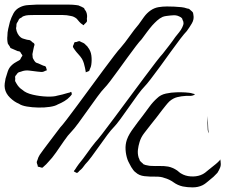

<svg xmlns="http://www.w3.org/2000/svg" viewBox="-30 -765 995 831"><path d="M220 -313Q209 -306 186 -302.5Q163 -299 136 -299.5Q109 -300 86 -304Q63 -308 52 -316Q32 -324 13.5 -342Q-5 -360 -9 -382Q-11 -393 -9.5 -404Q-8 -415 -6 -425Q-2 -439 3.5 -455.5Q9 -472 20 -482Q25 -487 31.5 -491.5Q38 -496 44 -499Q47 -501 50.5 -502.5Q54 -504 56 -506Q59 -509 61 -515Q62 -517 64.5 -520Q67 -523 67 -524Q67 -526 64.5 -529.5Q62 -533 61 -534Q60 -536 59 -538Q58 -540 56 -541Q55 -543 51.5 -543Q48 -543 46 -544Q34 -549 23 -554Q22 -555 19.5 -555.5Q17 -556 16 -557Q14 -559 13 -562Q12 -565 10 -567Q9 -569 7 -571.5Q5 -574 4 -576Q2 -584 1.5 -593Q1 -602 2 -609Q2 -625 5.5 -640Q9 -655 13 -671Q19 -690 28.5 -707.5Q38 -725 57 -734Q73 -742 92 -743Q111 -744 128 -745H239Q254 -745 269.5 -745Q285 -745 300 -743Q303 -742 306.5 -742Q310 -742 313 -740Q317 -739 322.5 -736Q328 -733 332 -731Q334 -730 335 -727.5Q336 -725 337 -723Q339 -721 340.5 -718.5Q342 -716 343 -714Q349 -700 346 -684Q346 -681 346.5 -677Q347 -673 345 -670Q344 -668 340.5 -665Q337 -662 335 -660Q334 -659 333.5 -657.5Q333 -656 331 -656Q330 -656 327 -659Q320 -663 313 -671Q310 -674 307.5 -677.5Q305 -681 302 -684Q290 -694 276 -696Q259 -700 241.5 -700Q224 -700 207 -700H116Q106 -700 94 -699.5Q82 -699 72 -695Q68 -694 63 -689Q61 -688 58 -686.5Q55 -685 53 -683Q52 -682 50.5 -678.5Q49 -675 48 -673Q47 -671 45 -668.5Q43 -666 42 -663Q41 -661 41 -657.5Q41 -654 41 -652Q41 -649 40 -646Q39 -643 40 -640Q41 -630 46.5 -619.5Q52 -609 60 -603Q65 -599 73 -597Q81 -595 87 -593Q90 -592 94 -592Q98 -592 101 -590Q103 -589 105.5 -587Q108 -585 109 -583Q111 -582 114 -580Q117 -578 118 -576Q120 -574 119 -569.5Q118 -565 117 -563Q116 -556 114 -549Q112 -542 111 -534Q110 -531 110.5 -528Q111 -525 111 -523Q111 -520 111.5 -516.5Q112 -513 114 -510Q116 -506 119 -501.5Q122 -497 126 -494Q128 -493 131.5 -492Q135 -491 137 -490L157 -481Q159 -480 162.5 -479.5Q166 -479 167 -477Q169 -476 170 -471Q171 -466 172 -464Q172 -463 172.5 -462.5Q173 -462 173 -461Q172 -460 169 -459.5Q166 -459 165 -458Q163 -457 160 -455.5Q157 -454 155 -454Q150 -453 144 -454Q138 -455 133 -455Q116 -457 97 -459.5Q78 -462 61 -455Q58 -454 54 -453Q50 -452 48 -450Q46 -449 43.5 -445Q41 -441 39 -439Q38 -438 37 -437Q36 -436 36 -434Q35 -433 35.5 -429.5Q36 -426 36 -424Q36 -421 35.5 -418Q35 -415 36 -413Q37 -411 38.5 -408.5Q40 -406 41 -404Q51 -386 67 -376Q82 -362 112.5 -355Q143 -348 173 -347Q203 -346 218 -351Q229 -353 240 -356Q251 -359 261 -362L273 -365Q276 -368 278 -367Q280 -366 279.5 -364.5Q279 -363 280 -362Q280 -361 280.5 -359.5Q281 -358 281 -357Q280 -355 277 -351.5Q274 -348 272 -346Q263 -336 249 -327.5Q235 -319 220 -313ZM338 -471Q336 -481 333 -491Q330 -501 325 -510Q318 -521 309 -530.5Q300 -540 293 -550Q292 -552 289 -556Q286 -560 286 -562Q285 -564 286.5 -567.5Q288 -571 289 -573Q290 -575 290.5 -577.5Q291 -580 292 -581Q293 -583 297 -583Q301 -583 303 -584Q305 -585 308 -586Q311 -587 314 -587Q316 -586 318 -585Q320 -584 322 -583Q327 -581 331 -579Q335 -577 339 -573Q341 -570 344.5 -567.5Q348 -565 350 -561Q363 -545 365.5 -524.5Q368 -504 365 -484Q364 -476 359 -466L356 -458Q355 -457 352.5 -456.5Q350 -456 349 -455Q348 -455 345 -453.5Q342 -452 341 -452Q341 -452 341 -455ZM778 -630Q769 -621 750.5 -597Q732 -573 709.5 -541.5Q687 -510 664 -478.5Q641 -447 622.5 -423Q604 -399 595 -390Q584 -379 566 -354.5Q548 -330 528.5 -302Q509 -274 491 -249.5Q473 -225 462 -214Q451 -203 434.5 -181Q418 -159 400.5 -134Q383 -109 366.5 -87Q350 -65 339 -54Q334 -47 328 -39.5Q322 -32 314 -26Q313 -25 309.5 -21Q306 -17 304 -17Q302 -16 298 -18.5Q294 -21 292 -22Q290 -22 290 -23Q289 -24 291 -26.5Q293 -29 294 -30Q298 -37 302.5 -43Q307 -49 311 -55Q330 -78 347.5 -103Q365 -128 383 -150Q391 -158 413 -186.5Q435 -215 465 -255.5Q495 -296 528.5 -341Q562 -386 592 -426.5Q622 -467 644.5 -496Q667 -525 674 -532Q688 -550 702 -568Q716 -586 729 -605Q737 -615 745.5 -625.5Q754 -636 759 -647Q761 -651 763 -657Q765 -663 764 -667Q764 -670 763 -673Q762 -676 760 -679Q760 -681 759 -683.5Q758 -686 753 -690Q749 -692 745.5 -694Q742 -696 738 -697Q731 -699 723 -699Q715 -699 708 -698Q700 -697 691 -696Q682 -695 674 -692Q661 -686 650 -676Q639 -666 629 -655Q617 -641 605.5 -625.5Q594 -610 583 -595Q574 -586 558 -565Q542 -544 522 -516.5Q502 -489 482.5 -462Q463 -435 447 -414Q431 -393 422 -384Q411 -373 391.5 -346.5Q372 -320 350.5 -289.5Q329 -259 309.5 -232.5Q290 -206 279 -195Q264 -180 247 -155Q230 -130 212.5 -105Q195 -80 180 -65Q175 -59 170 -54Q165 -49 159 -44Q158 -43 156.5 -41.5Q155 -40 153 -39Q151 -39 147.5 -40Q144 -41 142 -42Q138 -42 134 -44Q133 -45 133 -48Q133 -51 132 -52Q131 -54 130 -57.5Q129 -61 129 -63Q129 -65 130 -67.5Q131 -70 132 -72Q135 -84 142 -95Q150 -107 158.5 -118Q167 -129 175 -140Q189 -159 203 -177Q217 -195 231 -214Q239 -222 258.5 -247.5Q278 -273 305 -309.5Q332 -346 361 -385.5Q390 -425 417 -461.5Q444 -498 464 -524Q484 -550 491 -557Q511 -580 531 -608.5Q551 -637 570 -659Q581 -675 593.5 -692Q606 -709 622 -720Q638 -731 656 -734Q674 -737 693 -737Q724 -737 755 -734Q767 -733 781 -728Q785 -728 789 -726Q792 -724 798 -718Q799 -717 801 -715.5Q803 -714 804 -712Q806 -710 806 -706.5Q806 -703 807 -701Q811 -682 800.5 -664Q790 -646 778 -630ZM925 -62Q927 -50 922.5 -39Q918 -28 911 -17Q895 1 875 16Q868 22 861 27.5Q854 33 846 37Q827 46 804 46Q781 46 761 42Q739 37 721 24Q703 11 681 5Q666 -1 642.5 -0.5Q619 0 595.5 -2.5Q572 -5 557 -19Q551 -23 546.5 -29.5Q542 -36 538 -42Q534 -50 529.5 -58Q525 -66 522 -74Q515 -94 513.5 -116.5Q512 -139 519 -160Q524 -174 531.5 -186.5Q539 -199 548 -211Q557 -224 567 -237Q577 -250 587 -263Q602 -283 617 -303.5Q632 -324 650 -340Q665 -355 688 -360Q711 -365 734 -365.5Q757 -366 772 -365Q780 -364 788 -363.5Q796 -363 804 -360Q806 -360 812 -358Q812 -358 813 -358Q814 -358 814 -357Q814 -357 810.5 -355Q807 -353 806 -352Q804 -351 801 -351Q798 -351 796 -350H775Q755 -349 737 -344.5Q719 -340 703 -326Q695 -318 687.5 -308.5Q680 -299 672 -289Q660 -273 648 -257.5Q636 -242 623 -226Q610 -209 595 -190Q580 -171 574 -150Q569 -134 567 -117Q565 -100 570 -83Q572 -80 573 -76.5Q574 -73 575 -70Q577 -67 580 -64.5Q583 -62 585 -60Q587 -59 588.5 -57Q590 -55 591 -54Q593 -53 595.5 -52.5Q598 -52 599 -51Q606 -50 611.5 -48.5Q617 -47 624 -47Q642 -46 661 -46.5Q680 -47 698 -44Q718 -40 737 -27Q741 -24 745.5 -20Q750 -16 754 -14Q772 -3 795.5 -1.5Q819 0 838 -7Q849 -11 857.5 -17.5Q866 -24 874 -31L904 -55Q909 -59 912.5 -62.5Q916 -66 920 -70Q921 -71 922 -73Q923 -75 924 -74Q924 -74 924 -71Q925 -68 925 -62ZM872 -191Q871 -194 870 -197.5Q869 -201 869 -204Q867 -236 869 -263Q870 -250 870 -237.5Q870 -225 871 -212Q871 -208 871.5 -203Q872 -198 873 -193V-188Q873 -185 874 -185Q873 -185 873 -187.5Q873 -190 872 -191Z"/></svg>

Font: Rubik Vinyl
Style: Regular
Weight: 400
Designer: Hubert and Fischer, NaN
Foundry: Hubert and Fischer, NaN
Version: Version 2.200